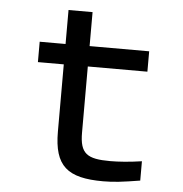

<svg xmlns="http://www.w3.org/2000/svg" viewBox="-48 -677 697 732"><g transform="rotate(5 300.0 -310.5)"><path d="M393 -70C305 -70 277 -88 277 -169V-422H505V-500H277V-630H185V-500H86V-422H185V-165C185 -33 236 9 373 9C414 9 446 5 514 -6V-80C467 -73 426 -70 393 -70Z"/></g></svg>

Font: LT Wave Mono
Style: Regular
Weight: 400
Designer: Daniel Lyons
Version: Version 2.5 (Glyphs App)